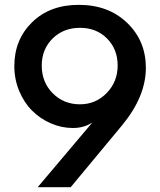

<svg xmlns="http://www.w3.org/2000/svg" viewBox="-20 -784 671 804"><path d="M40 -507.3Q40 -617.7 114.3 -690.7Q188.5 -763.7 310.1 -763.7Q434.1 -763.7 512.5 -688.2Q590.8 -612.8 590.8 -500Q590.8 -379.9 491.2 -259.3L275.9 0H137.7L366.7 -271Q331.5 -248 285.6 -248Q237.3 -248 192.6 -267.6Q147.9 -287.1 114.3 -320.8Q80.6 -354.5 60.3 -403.3Q40 -452.1 40 -507.3ZM154.8 -509.3Q154.8 -439.9 200.7 -393.6Q246.6 -347.2 314.9 -347.2Q380.9 -347.2 426.8 -394.5Q472.7 -441.9 472.7 -509.3Q472.7 -578.1 428.2 -622.8Q383.8 -667.5 314.9 -667.5Q245.6 -667.5 200.2 -622.6Q154.8 -577.6 154.8 -509.3Z"/></svg>

Font: Spartan MB SemBd
Style: Regular
Weight: 600
Designer: Matt Bailey, Mirko Velimirovic
Foundry: Matt Bailey
Version: Version 1.005